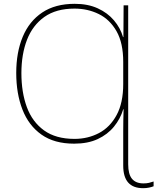

<svg xmlns="http://www.w3.org/2000/svg" viewBox="-20 -742 824 1005"><path d="M371 -722Q440 -722 491.5 -698.5Q543 -675 576.5 -635.5Q610 -596 624 -548H626L627 -714H651V118Q651 170 671 194Q691 218 731 218Q748 218 760 215Q772 212 784 208V233Q774 237 760 240Q746 243 729 243Q625 243 625 125V-56Q625 -80 625.5 -112.5Q626 -145 627 -170H625Q610 -120 576.5 -79Q543 -38 491.5 -14Q440 10 368 10Q264 10 197 -37.5Q130 -85 97.5 -168.5Q65 -252 65 -360Q65 -468 99 -549.5Q133 -631 201 -676.5Q269 -722 371 -722ZM370 -697Q274 -697 212.5 -653.5Q151 -610 121.5 -534Q92 -458 92 -359Q92 -259 120.5 -181.5Q149 -104 210.5 -59.5Q272 -15 370 -15Q440 -15 498 -45.5Q556 -76 590.5 -140Q625 -204 625 -302V-418Q625 -517 590 -578.5Q555 -640 497 -668.5Q439 -697 370 -697Z"/></svg>

Font: Noto Sans Thin
Style: Regular
Weight: 100
Designer: Monotype Design Team
Foundry: Monotype Imaging Inc.
Version: Version 2.007